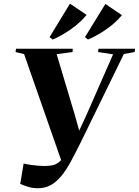

<svg xmlns="http://www.w3.org/2000/svg" viewBox="-20 -1008 754 1044"><path d="M185 15.5Q157.5 15.5 131.8 7.5Q106 -0.5 90 -8L108.5 -119Q126.5 -114.5 147.2 -111.5Q168 -108.5 186.8 -107Q205.5 -105.5 218.5 -105.5Q241.5 -105.5 259.2 -108.2Q277 -111 291.8 -120Q306.5 -129 320.5 -148.2Q334.5 -167.5 349.5 -201L323 -107L111 -714L64.5 -725L67 -743H375.5L374.5 -725L288 -713.5L386.5 -384L420 -264.5L377.5 -225.5L449.5 -381.5L595 -712.5L513.5 -725L515.5 -743H714.5L712 -725L653.5 -714.5L419 -234Q390 -175.5 364.8 -129Q339.5 -82.5 313 -50.5Q286.5 -18.5 255.8 -1.5Q225 15.5 185 15.5ZM249.5 -806 360.5 -988 451 -927Q434 -906.5 412.8 -887Q391.5 -867.5 367.2 -850.2Q343 -833 317.2 -818.2Q291.5 -803.5 266.5 -793ZM442 -806 553 -986.5 643 -925.5Q626 -905 604.8 -885.8Q583.5 -866.5 559.2 -849.5Q535 -832.5 509.2 -818Q483.5 -803.5 458.5 -793Z"/></svg>

Font: Merriweather 144pt ExtraBold
Style: Italic
Weight: 800
Italic angle: -7.8°
Version: Version 2.101